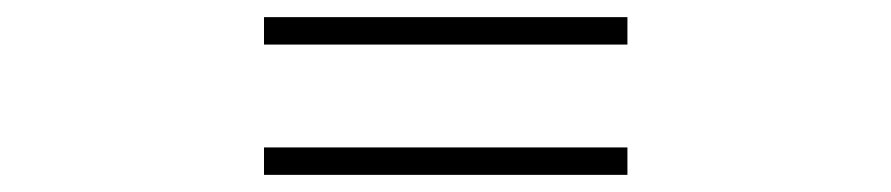

<svg xmlns="http://www.w3.org/2000/svg" viewBox="-20 -492 1040 224"><path d="M288 -440V-472H712V-440ZM288 -288V-320H712V-288Z"/></svg>

Font: Noto Sans Korean Light
Style: Regular
Weight: 300
Designer: Ryoko NISHIZUKA  (kana & ideographs); Paul D. Hunt (Latin, Greek & Cyrillic); Wenlong ZHANG  (bopomofo); Sandoll Communi
Foundry: Adobe Systems Incorporated
Version: Version 1.000;PS 1;hotconv 1.0.78;makeotf.lib2.5.61930